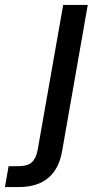

<svg xmlns="http://www.w3.org/2000/svg" viewBox="-131 -541 400 781"><path d="M-111 220 -96 135H-56Q-20 135 -2.5 120Q15 105 22 70L126 -521H226L122 72Q113 124 89 157Q65 190 28.5 205Q-8 220 -56 220Z"/></svg>

Font: DM Sans 10pt Medium
Style: Italic
Weight: 500
Italic angle: -10°
Version: Version 4.004;gftools[0.9.30]